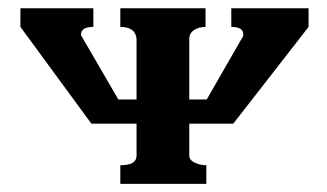

<svg xmlns="http://www.w3.org/2000/svg" viewBox="-20 -453 806 473"><path d="M486.3 -386.7Q469.7 -386.7 458 -378.9Q446.3 -371.1 446.3 -357.4V-208H489.3L579.1 -364.3V-369.1Q579.1 -386.7 549.8 -386.7V-432.6H740.2V-386.7L554.7 -148.4H446.3V-70.3Q446.3 -58.6 460 -52.2Q473.6 -45.9 488.3 -45.9V0H276.4V-45.9Q316.4 -45.9 316.4 -69.3V-148.4H205.1L30.3 -386.7V-432.6H210V-386.7Q179.7 -386.7 179.7 -368.2Q179.7 -365.2 180.7 -364.3L271.5 -208H316.4V-357.4Q313.5 -386.7 276.4 -386.7V-432.6H486.3Z"/></svg>

Font: Menaion Unicode
Style: Regular
Weight: 400
Designer: Aleksandr Andreev
Foundry: Ponomar Technologies, Inc.
Version: 2.0